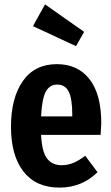

<svg xmlns="http://www.w3.org/2000/svg" viewBox="-20 -838 506 874"><path d="M438 -224H167Q171 -146 194.5 -116Q218 -86 260 -86Q289 -86 314 -96.5Q339 -107 368 -129L424 -54Q352 16 251 16Q144 16 87 -57Q30 -130 30 -261Q30 -392 84 -469Q138 -546 239 -546Q334 -546 387.5 -477.5Q441 -409 441 -277Q441 -266 438 -224ZM309 -316Q309 -388 293 -420.5Q277 -453 240 -453Q206 -453 188.5 -421Q171 -389 167 -308H309ZM185 -818 363 -693 326 -628 130 -719Z"/></svg>

Font: Fira Sans Extra Condensed SemiBold
Style: Regular
Weight: 600
Width: 1
Designer: Carrois Corporate & Edenspiekermann AG
Foundry: Carrois Corporate GbR & Edenspiekermann AG
Version: Version 4.203